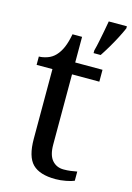

<svg xmlns="http://www.w3.org/2000/svg" viewBox="-118 -820 612 890"><g transform="rotate(15 188.5 -375.0)"><path d="M240 10Q164 10 129.5 -24.5Q95 -59 95 -145V-479H19V-519Q37 -519 59 -526.5Q81 -534 97 -551Q114 -569 125 -595Q136 -621 143 -659H189V-536H320V-479H189V-142Q189 -91 210 -67Q231 -43 265 -43Q283 -43 298 -45Q313 -47 329 -50V-6Q316 0 290 5Q264 10 240 10ZM260 -613Q266 -635 271 -660Q276 -685 281 -710.5Q286 -736 290 -760H377V-750Q368 -729 354 -702Q340 -675 324 -648Q308 -621 294 -600H260Z"/></g></svg>

Font: Noto Serif Malayalam
Style: Regular
Weight: 400
Designer: Indian type Foundry, Jelle Bosma, Monotype Design Team
Foundry: Monotype Imaging Inc.
Version: Version 2.103